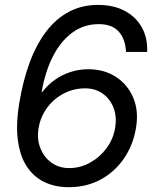

<svg xmlns="http://www.w3.org/2000/svg" viewBox="-20 -759 632 790"><path d="M263.2 11.2Q206.1 11.2 161.9 -10.3Q117.7 -31.7 89.8 -74.7Q62 -117.7 53.5 -182.4Q44.9 -247.1 59.1 -333.5Q74.2 -426.3 101.8 -501Q129.4 -575.7 169.7 -628.9Q210 -682.1 263.4 -710.4Q316.9 -738.8 383.3 -738.8Q446.8 -738.8 492.7 -714.6Q538.6 -690.4 563.2 -647Q587.9 -603.5 585.4 -545.4H498.5Q496.1 -597.7 468.8 -628.7Q441.4 -659.7 386.2 -659.7Q324.7 -659.7 276.9 -624.3Q229 -588.9 197.3 -526.1Q165.5 -463.4 151.4 -380.4H153.8Q176.3 -409.7 205.6 -430.4Q234.9 -451.2 269.8 -462.6Q304.7 -474.1 343.3 -474.1Q408.7 -474.1 457 -442.6Q505.4 -411.1 528.3 -356.7Q551.3 -302.2 539.6 -232.9Q527.8 -161.6 489.7 -106.4Q451.7 -51.3 393.6 -20Q335.4 11.2 263.2 11.2ZM264.6 -67.4Q310.1 -67.4 350.3 -89.6Q390.6 -111.8 418.5 -149.4Q446.3 -187 453.6 -232.9Q461.4 -278.3 447.3 -315.2Q433.1 -352.1 402.6 -373.8Q372.1 -395.5 329.6 -395.5Q293.9 -395.5 262.2 -383.3Q230.5 -371.1 204.6 -348.9Q178.7 -326.7 161.6 -296.9Q144.5 -267.1 138.7 -231.9Q131.3 -187 146 -149.7Q160.6 -112.3 191.7 -89.8Q222.7 -67.4 264.6 -67.4Z"/></svg>

Font: Inter 28pt
Style: Italic
Weight: 400
Italic angle: -9.3988°
Designer: Rasmus Andersson
Foundry: rsms
Version: Version 4.001;git-66647c0bb